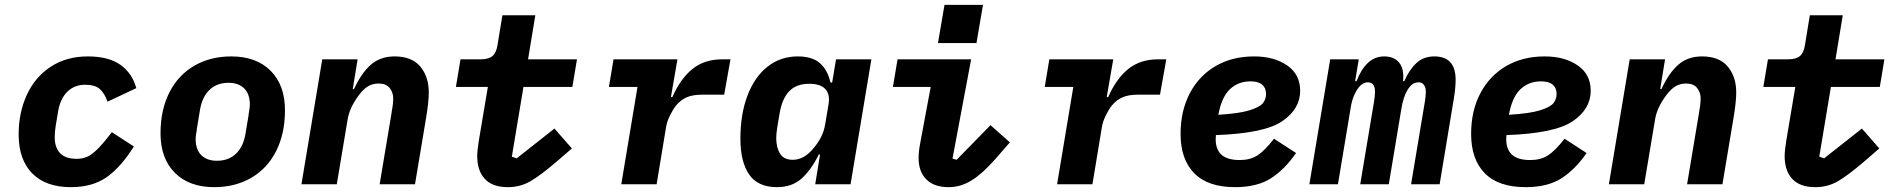

<svg xmlns="http://www.w3.org/2000/svg" viewBox="-20 -761 7840 793"><path d="M57 -206Q57 -295 90.5 -368.5Q124 -442 189 -485Q254 -528 343 -528Q428 -528 477 -493.5Q526 -459 543 -397L424 -341Q412 -376 392 -393.5Q372 -411 331 -411Q288 -411 258.5 -382.5Q229 -354 220 -301L210 -241Q206 -217 206 -194Q206 -152 228 -128.5Q250 -105 297 -105Q320 -105 339 -113Q358 -121 382 -144.5Q406 -168 442 -215L533 -156Q478 -69 419.5 -28.5Q361 12 273 12Q169 12 113 -45Q57 -102 57 -206Z M643 -210Q643 -307 679.5 -379Q716 -451 782.5 -489.5Q849 -528 935 -528Q1039 -528 1098 -468.5Q1157 -409 1157 -306Q1157 -209 1120.5 -137Q1084 -65 1017.5 -26.5Q951 12 865 12Q761 12 702 -47.5Q643 -107 643 -210ZM994 -209 1007 -287V-290Q1012 -318 1012 -328Q1012 -373 988.5 -396Q965 -419 924 -419Q876 -419 845.5 -390Q815 -361 806 -307L793 -229V-226Q788 -199 788 -188Q788 -143 811.5 -120Q835 -97 876 -97Q924 -97 954.5 -126Q985 -155 994 -209Z M1225 0 1311 -516H1457L1437 -393H1442Q1473 -460 1512 -494Q1551 -528 1610 -528Q1681 -528 1716 -486Q1751 -444 1751 -379Q1751 -341 1740 -275L1694 0H1548L1597 -293L1598 -301Q1604 -331 1604 -355Q1604 -379 1589.5 -397.5Q1575 -416 1544 -416Q1519 -416 1500 -404.5Q1481 -393 1463 -369Q1424 -317 1416 -269L1371 0Z M1951 -116Q1951 -140 1958 -182L1995 -402H1863L1882 -516H1965Q1998 -516 2014 -529.5Q2030 -543 2035 -576L2055 -698H2191L2161 -516H2363L2344 -402H2142L2094 -114L2114 -107L2270 -230L2342 -148L2282 -96Q2212 -36 2170 -12Q2128 12 2078 12Q2014 12 1982.5 -22Q1951 -56 1951 -116Z M2546 0 2613 -402H2495L2514 -516H2778L2751 -360H2757Q2791 -437 2840.5 -476.5Q2890 -516 2963 -516H2997L2971 -370H2880Q2841 -370 2816 -359Q2791 -348 2772 -325Q2760 -310 2747.5 -285Q2735 -260 2731 -236L2692 0Z M3347 0 3367 -123H3362Q3329 -57 3289.5 -22.5Q3250 12 3189 12Q3110 12 3074 -40.5Q3038 -93 3038 -188Q3038 -290 3067.5 -367Q3097 -444 3150.5 -486Q3204 -528 3275 -528Q3334 -528 3366 -500.5Q3398 -473 3410 -420H3417L3433 -516H3579L3493 0ZM3341 -150Q3380 -196 3388 -247L3402 -330Q3409 -371 3389 -393Q3369 -415 3322 -415Q3269 -415 3239.5 -384Q3210 -353 3200 -293L3190 -233Q3186 -209 3186 -188Q3187 -148 3203 -124.5Q3219 -101 3254 -101Q3302 -101 3341 -150Z M3774 -108Q3774 -137 3781 -171L3784 -188L3824 -402H3668L3687 -516H3991L3914 -106L3931 -101L4071 -244L4151 -173L4090 -103Q4038 -44 3993 -16Q3948 12 3898 12Q3838 12 3806 -20Q3774 -52 3774 -108ZM4040 -741 4013 -583H3854L3881 -741Z M4346 0 4413 -402H4295L4314 -516H4578L4551 -360H4557Q4591 -437 4640.5 -476.5Q4690 -516 4763 -516H4797L4771 -370H4680Q4641 -370 4616 -359Q4591 -348 4572 -325Q4560 -310 4547.5 -285Q4535 -260 4531 -236L4492 0Z M4856 -208Q4856 -303 4894 -375.5Q4932 -448 5000.5 -488Q5069 -528 5160 -528Q5242 -528 5296 -491Q5350 -454 5350 -386Q5350 -311 5276 -260.5Q5202 -210 5002 -203Q5001 -195 5001 -186Q5001 -144 5025 -122Q5049 -100 5100 -100Q5143 -100 5172.5 -118.5Q5202 -137 5242 -188L5333 -129Q5286 -61 5229 -24.5Q5172 12 5081 12Q4969 12 4912.5 -45.5Q4856 -103 4856 -208ZM5015 -301 5012 -287Q5098 -292 5141 -305.5Q5184 -319 5196.5 -335.5Q5209 -352 5209 -373Q5209 -398 5193 -411.5Q5177 -425 5145 -425Q5096 -425 5062.5 -395Q5029 -365 5015 -301Z M5388 0 5474 -516H5592L5577 -426H5583Q5601 -474 5629.5 -501Q5658 -528 5697 -528Q5738 -528 5759 -502Q5780 -476 5775 -426H5780Q5801 -474 5830.5 -501Q5860 -528 5904 -528Q5948 -528 5970 -504Q5992 -480 5992 -432Q5992 -398 5985 -356L5926 0H5808L5865 -341Q5869 -365 5869 -382Q5869 -400 5861 -410.5Q5853 -421 5840 -421Q5826 -421 5815 -414Q5804 -407 5793 -389Q5776 -361 5768 -312L5716 0H5598L5655 -341Q5659 -365 5659 -383Q5659 -402 5651.5 -411.5Q5644 -421 5630 -421Q5604 -421 5584 -389Q5566 -359 5560 -324L5506 0Z M6056 -208Q6056 -303 6094 -375.5Q6132 -448 6200.5 -488Q6269 -528 6360 -528Q6442 -528 6496 -491Q6550 -454 6550 -386Q6550 -311 6476 -260.5Q6402 -210 6202 -203Q6201 -195 6201 -186Q6201 -144 6225 -122Q6249 -100 6300 -100Q6343 -100 6372.5 -118.5Q6402 -137 6442 -188L6533 -129Q6486 -61 6429 -24.5Q6372 12 6281 12Q6169 12 6112.5 -45.5Q6056 -103 6056 -208ZM6215 -301 6212 -287Q6298 -292 6341 -305.5Q6384 -319 6396.5 -335.5Q6409 -352 6409 -373Q6409 -398 6393 -411.5Q6377 -425 6345 -425Q6296 -425 6262.5 -395Q6229 -365 6215 -301Z M6625 0 6711 -516H6857L6837 -393H6842Q6873 -460 6912 -494Q6951 -528 7010 -528Q7081 -528 7116 -486Q7151 -444 7151 -379Q7151 -341 7140 -275L7094 0H6948L6997 -293L6998 -301Q7004 -331 7004 -355Q7004 -379 6989.5 -397.5Q6975 -416 6944 -416Q6919 -416 6900 -404.5Q6881 -393 6863 -369Q6824 -317 6816 -269L6771 0Z M7351 -116Q7351 -140 7358 -182L7395 -402H7263L7282 -516H7365Q7398 -516 7414 -529.5Q7430 -543 7435 -576L7455 -698H7591L7561 -516H7763L7744 -402H7542L7494 -114L7514 -107L7670 -230L7742 -148L7682 -96Q7612 -36 7570 -12Q7528 12 7478 12Q7414 12 7382.5 -22Q7351 -56 7351 -116Z"/></svg>

Font: iA Writer Mono V
Style: Regular
Weight: 400
Italic angle: -9.5°
Designer: Mike Abbink, Paul van der Laan, Pieter van Rosmalen
Foundry: Bold Monday
Version: Version 2.000